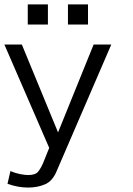

<svg xmlns="http://www.w3.org/2000/svg" viewBox="-35 -657 601 870"><path d="M469.2 -455.1 223.1 115.2Q204.1 163.1 169.4 178Q134.8 192.9 92.8 192.9Q45.9 192.9 -1 175.8L12.2 118.2Q35.2 127.9 57.1 132.1Q79.1 136.2 92.8 136.2Q126 136.2 138.4 120.1Q150.9 104 160.2 82L188 13.2L-15.1 -455.1H64L228 -57.1L389.2 -455.1ZM363.8 -545.9H272.9V-637.2H363.8ZM182.1 -545.9H90.8V-637.2H182.1Z"/></svg>

Font: Anonymous Pro
Style: Regular
Weight: 400
Monospace: yes
Designer: Mark Simonson
Version: Version 1.002